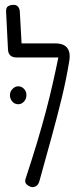

<svg xmlns="http://www.w3.org/2000/svg" viewBox="-20 -759 332 792"><path d="M105 11Q89 4 85.5 -4.5Q82 -13 86 -23Q112 -102 132.5 -170Q153 -238 169 -298.5Q185 -359 198 -416.5Q211 -474 223 -533L265 -503Q253 -430 235 -356Q217 -282 194 -198Q171 -114 142 -10Q139 0 133 5.5Q127 11 119.5 12.5Q112 14 105 11ZM265 -503 223 -522H48Q32 -522 23 -530Q14 -538 13 -554L5 -713Q5 -722 8 -727.5Q11 -733 18.5 -736Q26 -739 37 -739Q45 -739 50 -735.5Q55 -732 58.5 -725Q62 -718 62 -707L69 -580H207Q232 -580 246 -571.5Q260 -563 265 -546Q270 -529 265 -503ZM55 -329Q41 -329 31 -340Q21 -351 21 -367Q21 -381 31.5 -392Q42 -403 55 -403Q69 -403 79 -392.5Q89 -382 89 -367Q89 -351 79 -340Q69 -329 55 -329Z"/></svg>

Font: Fredoka Condensed Light
Style: Regular
Weight: 300
Width: 3
Designer: Ben Nathan
Foundry: Milena B. Brandão, Ben Nathan
Version: Version 2.001